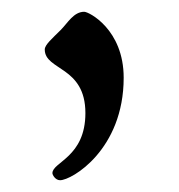

<svg xmlns="http://www.w3.org/2000/svg" viewBox="-20 -733 304 326"><path d="M56 -649C56 -613 125 -621 125 -541C125 -466 69 -458 69 -439C69 -436 74 -427 82 -427C102 -427 190 -479 190 -601C190 -683 131 -713 123 -713C105 -713 95 -694 83 -682C69 -668 56 -657 56 -649Z"/></svg>

Font: OFL Sorts Mill Goudy
Style: Regular
Weight: 500
Version: Version 003.000